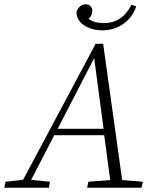

<svg xmlns="http://www.w3.org/2000/svg" viewBox="-48 -879 729 899"><path d="M-28 0 -22 -28 60 -37 400 -674H435L524 -36L621 -28L615 0H360L366 -28L468 -36L440 -246H206L98 -37L186 -28L181 0ZM222 -276H437L393 -607ZM431 -737Q382 -737 346 -760.5Q310 -784 310 -824Q315 -838 326 -848.5Q337 -859 353 -859Q366 -859 375 -851Q384 -843 384 -827Q384 -806 367 -791Q391 -771 439 -771Q524 -771 568 -857L590 -849Q571 -795 528 -766Q485 -737 431 -737Z"/></svg>

Font: Source Serif Pro Light
Style: Italic
Weight: 300
Italic angle: -12°
Designer: Frank Grießhammer
Foundry: Adobe Systems Incorporated
Version: Version 3.001;hotconv 1.0.111;makeotfexe 2.5.65597